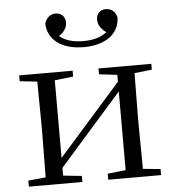

<svg xmlns="http://www.w3.org/2000/svg" viewBox="-55 -837 810 887"><g transform="rotate(-5 350.5 -393.0)"><path d="M352 -620C457 -620 518 -670 519 -744C512 -771 494 -786 468 -786C443 -786 424 -769 424 -741C424 -717 438 -696 462 -680C433 -657 396 -648 352 -648C309 -648 271 -657 242 -681C266 -696 280 -717 280 -741C280 -769 261 -786 235 -786C211 -786 193 -771 184 -744C186 -671 247 -620 352 -620ZM411 -489 495 -479V-447L335 -266L205 -119V-479L291 -489V-516H43V-489L124 -480L126 -288V-229L124 -36L43 -28V0H291V-28L205 -37V-73L360 -249L495 -402V-37L411 -28V0H656V-28L575 -36L573 -229V-288L575 -480L656 -489V-516H411Z"/></g></svg>

Font: Noto Serif CJK KR
Style: Regular
Weight: 400
Designer: Ryoko NISHIZUKA 西塚涼子 (kana & ideographs); Frank Grießhammer (Latin, Greek & Cyrillic); Wenlong ZHANG 张文龙 (bopomofo); San
Foundry: Adobe
Version: Version 2.001;hotconv 1.1.0;makeotfexe 2.6.0